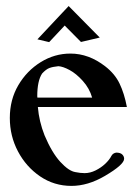

<svg xmlns="http://www.w3.org/2000/svg" viewBox="-20 -606 447 639"><path d="M217.8 12.7Q160.2 12.7 113.5 -19Q66.9 -50.8 39.8 -102.1Q12.7 -153.3 12.7 -213.4Q12.7 -274.4 41 -322.5Q69.3 -370.6 115.5 -399.2Q161.6 -427.7 214.4 -427.7Q275.4 -427.7 330.1 -385.3Q362.3 -360.4 377.9 -327.9Q393.6 -295.4 402.3 -250H106Q109.9 -202.1 128.4 -155.3Q152.8 -97.7 180.9 -67.1Q209 -36.6 231 -33.2Q247.1 -29.8 261.7 -29.8Q279.8 -29.8 298.1 -38.8Q316.4 -47.9 330.3 -61Q344.2 -74.2 350.6 -86.9Q355.5 -96.2 366.7 -98.1Q380.4 -98.1 386.7 -92Q393.1 -85.9 393.1 -77.6Q393.1 -58.1 329.1 -20.5Q272.5 12.7 217.8 12.7ZM286.6 -281.2Q277.8 -312 255.6 -336.7Q233.4 -361.3 211.4 -373Q189.5 -384.8 174.3 -385.7Q155.3 -383.8 144.3 -379.6Q133.3 -375.5 120.1 -361.3Q104 -336.9 104 -285.6L104.5 -281.2ZM249.5 -466.3 195.3 -521 143.6 -465.8 104.5 -475.1 208.5 -585.9 312 -481Z"/></svg>

Font: Quaaykop
Style: Medium
Weight: 500
Designer: Tup Wanders
Foundry: Free font, DO NOT SELL
Version: Version 1.00;July 31, 2023;FontCreator 11.5.0.2430 64-bit